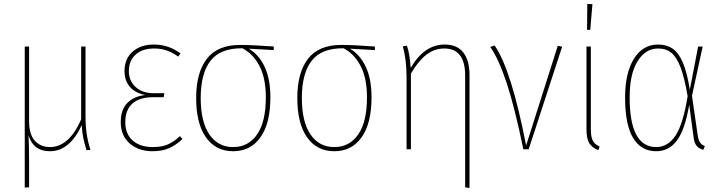

<svg xmlns="http://www.w3.org/2000/svg" viewBox="-20 -754 3638 970"><path d="M417 5Q406 -32 400.5 -58.5Q395 -85 393 -122Q332 10 232 10Q148 10 124 -71Q127 -20 127 64V192L105 194V-519H127V-142Q127 -74 156.5 -42.5Q186 -11 232 -11Q329 -11 390 -151V-519H412V-170Q412 -118 418 -77.5Q424 -37 437 3Z M892 -484 880 -468Q853 -488 824 -498.5Q795 -509 758 -509Q699 -509 665 -478Q631 -447 631 -395Q631 -346 665 -314.5Q699 -283 758 -283H810L807 -263H755Q685 -263 649 -231Q613 -199 613 -137Q613 -77 650.5 -44Q688 -11 752 -11Q798 -11 828.5 -24.5Q859 -38 889 -66L902 -52Q871 -22 835.5 -6Q800 10 751 10Q680 10 635 -29.5Q590 -69 590 -137Q590 -200 623.5 -234Q657 -268 714 -274Q663 -284 636 -315.5Q609 -347 609 -395Q609 -457 650 -493Q691 -529 757 -529Q832 -529 892 -484Z M1363 -501 1237 -508Q1288 -478 1317 -416.5Q1346 -355 1346 -262Q1346 -131 1296 -60.5Q1246 10 1158 10Q1070 10 1020.5 -60Q971 -130 971 -259Q971 -387 1025 -457Q1079 -527 1193 -527Q1255 -527 1363 -519ZM1205 -510H1204Q1093 -511 1043.5 -447Q994 -383 994 -259Q994 -139 1037.5 -75Q1081 -11 1158 -11Q1235 -11 1279 -75Q1323 -139 1323 -262Q1323 -358 1291.5 -419.5Q1260 -481 1205 -510Z M1874 -501 1748 -508Q1799 -478 1828 -416.5Q1857 -355 1857 -262Q1857 -131 1807 -60.5Q1757 10 1669 10Q1581 10 1531.5 -60Q1482 -130 1482 -259Q1482 -387 1536 -457Q1590 -527 1704 -527Q1766 -527 1874 -519ZM1716 -510H1715Q1604 -511 1554.5 -447Q1505 -383 1505 -259Q1505 -139 1548.5 -75Q1592 -11 1669 -11Q1746 -11 1790 -75Q1834 -139 1834 -262Q1834 -358 1802.5 -419.5Q1771 -481 1716 -510Z M2352 -375V196L2330 192V-372Q2330 -509 2225 -509Q2173 -509 2132 -476Q2091 -443 2056 -382V0H2034V-363Q2034 -453 2015 -520L2036 -523Q2050 -482 2055 -411Q2123 -529 2227 -529Q2289 -529 2320.5 -489Q2352 -449 2352 -375Z M2638 -19 2798 -523 2820 -518 2651 0H2624Q2580 -213 2540 -334Q2500 -455 2457 -517L2479 -524Q2564 -401 2638 -19Z M2965 -101Q2965 -63 2974.5 -44Q2984 -25 3009 -14L3003 5Q2969 -9 2956 -32.5Q2943 -56 2943 -101V-519H2965ZM2947 -734 2973 -733 2962 -603H2946Z M3465 -301 3507 -519H3530L3476 -270L3505 -69Q3509 -44 3518 -32.5Q3527 -21 3541 -16L3533 3Q3512 -3 3500 -16.5Q3488 -30 3484 -61L3462 -225Q3441 -100 3400.5 -45Q3360 10 3295 10Q3219 10 3178.5 -57Q3138 -124 3138 -262Q3138 -385 3182.5 -457Q3227 -529 3305 -529Q3348 -529 3378.5 -508Q3409 -487 3430 -437.5Q3451 -388 3465 -301ZM3161 -262Q3161 -11 3295 -11Q3354 -11 3392.5 -68.5Q3431 -126 3454 -268Q3438 -361 3418.5 -413Q3399 -465 3372 -487Q3345 -509 3305 -509Q3241 -509 3201 -444.5Q3161 -380 3161 -262Z"/></svg>

Font: Fira Sans Condensed Thin
Style: Regular
Weight: 250
Width: 3
Designer: Carrois Corporate & Edenspiekermann AG
Foundry: Carrois Corporate GbR & Edenspiekermann AG
Version: Version 4.203